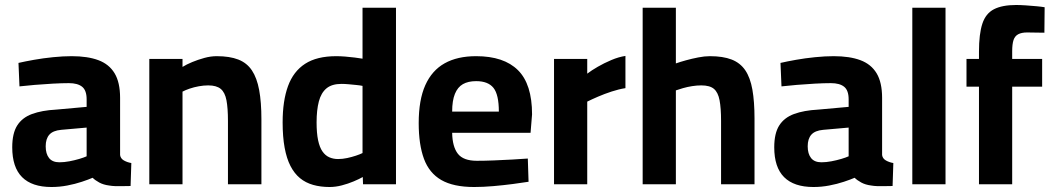

<svg xmlns="http://www.w3.org/2000/svg" viewBox="-20 -738 4208 769"><path d="M186 11Q108 11 68.5 -28.5Q29 -68 29 -148Q29 -204 49 -235.5Q69 -267 108.5 -281.5Q148 -296 205 -299L327 -310V-340Q327 -376 309 -390.5Q291 -405 256 -405Q228 -405 191.5 -403Q155 -401 119.5 -398Q84 -395 58 -392L54 -486Q80 -492 116.5 -498.5Q153 -505 193 -509Q233 -513 267 -513Q331 -513 374 -497Q417 -481 439 -444.5Q461 -408 461 -346V-117Q463 -103 476 -95.5Q489 -88 506 -85L503 7Q487 7 471.5 7.5Q456 8 442 7.5Q428 7 417 5Q394 2 377.5 -7Q361 -16 351 -26Q335 -19 308 -10Q281 -1 249.5 5Q218 11 186 11ZM218 -88Q237 -88 258 -92Q279 -96 297.5 -101.5Q316 -107 327 -112V-227L225 -218Q192 -215 177.5 -198.5Q163 -182 163 -152Q163 -122 176.5 -105Q190 -88 218 -88Z M578 0V-502H711V-470Q727 -480 750 -489.5Q773 -499 798.5 -506Q824 -513 848 -513Q900 -513 934.5 -499.5Q969 -486 989 -456Q1009 -426 1018 -377.5Q1027 -329 1027 -260V0H893V-253Q893 -305 887 -336.5Q881 -368 864 -382Q847 -396 814 -396Q796 -396 776.5 -392.5Q757 -389 739.5 -383Q722 -377 711 -371V0Z M1300 11Q1264 11 1234 2.5Q1204 -6 1181.5 -24.5Q1159 -43 1143.5 -73Q1128 -103 1120 -146.5Q1112 -190 1112 -248Q1112 -334 1133.5 -393Q1155 -452 1202 -482.5Q1249 -513 1327 -513Q1342 -513 1362 -511.5Q1382 -510 1401 -507.5Q1420 -505 1432 -503V-707H1566V0H1434L1433 -29Q1419 -21 1396.5 -11.5Q1374 -2 1349 4.5Q1324 11 1300 11ZM1334 -101Q1352 -101 1370.5 -105Q1389 -109 1405.5 -114.5Q1422 -120 1432 -125V-394Q1423 -396 1408 -397.5Q1393 -399 1377 -400.5Q1361 -402 1348 -402Q1309 -402 1287.5 -384Q1266 -366 1257 -331.5Q1248 -297 1248 -248Q1248 -205 1254 -176.5Q1260 -148 1271.5 -131.5Q1283 -115 1299 -108Q1315 -101 1334 -101Z M1879 11Q1796 11 1747.5 -17Q1699 -45 1678 -102Q1657 -159 1657 -245Q1657 -338 1683.5 -397Q1710 -456 1761 -484.5Q1812 -513 1887 -513Q1998 -513 2054.5 -457Q2111 -401 2111 -280L2105 -206H1791Q1792 -150 1814 -122Q1836 -94 1890 -94Q1921 -94 1958 -95.5Q1995 -97 2031.5 -99Q2068 -101 2094 -103L2097 -10Q2072 -6 2034 -1Q1996 4 1955.5 7.5Q1915 11 1879 11ZM1791 -291H1978Q1978 -359 1956.5 -386Q1935 -413 1887 -413Q1855 -413 1834 -401Q1813 -389 1802 -362Q1791 -335 1791 -291Z M2199 0V-502H2332V-443Q2349 -456 2374 -470.5Q2399 -485 2428.5 -497.5Q2458 -510 2485 -514V-385Q2459 -381 2430 -371.5Q2401 -362 2375.5 -351Q2350 -340 2332 -331V0Z M2554 0V-707H2687V-484Q2704 -490 2727.5 -496.5Q2751 -503 2776.5 -508Q2802 -513 2823 -513Q2876 -513 2910.5 -499.5Q2945 -486 2965 -456.5Q2985 -427 2993.5 -379Q3002 -331 3002 -263V0H2868V-253Q2868 -305 2862 -336.5Q2856 -368 2839.5 -382Q2823 -396 2789 -396Q2771 -396 2752 -393Q2733 -390 2715.5 -385Q2698 -380 2687 -376V0Z M3238 11Q3160 11 3120.5 -28.5Q3081 -68 3081 -148Q3081 -204 3101 -235.5Q3121 -267 3160.5 -281.5Q3200 -296 3257 -299L3379 -310V-340Q3379 -376 3361 -390.5Q3343 -405 3308 -405Q3280 -405 3243.5 -403Q3207 -401 3171.5 -398Q3136 -395 3110 -392L3106 -486Q3132 -492 3168.5 -498.5Q3205 -505 3245 -509Q3285 -513 3319 -513Q3383 -513 3426 -497Q3469 -481 3491 -444.5Q3513 -408 3513 -346V-117Q3515 -103 3528 -95.5Q3541 -88 3558 -85L3555 7Q3539 7 3523.5 7.5Q3508 8 3494 7.5Q3480 7 3469 5Q3446 2 3429.5 -7Q3413 -16 3403 -26Q3387 -19 3360 -10Q3333 -1 3301.5 5Q3270 11 3238 11ZM3270 -88Q3289 -88 3310 -92Q3331 -96 3349.5 -101.5Q3368 -107 3379 -112V-227L3277 -218Q3244 -215 3229.5 -198.5Q3215 -182 3215 -152Q3215 -122 3228.5 -105Q3242 -88 3270 -88Z M3634 0V-707H3767V0Z M3901 0V-391H3851V-502H3901V-531Q3901 -602 3914.5 -643Q3928 -684 3961 -701Q3994 -718 4050 -718Q4066 -718 4088.5 -716.5Q4111 -715 4132 -713Q4153 -711 4164 -709L4163 -607Q4147 -607 4127.5 -607.5Q4108 -608 4094 -608Q4072 -608 4058.5 -601Q4045 -594 4039.5 -578Q4034 -562 4034 -532V-502H4154V-391H4034V0Z"/></svg>

Font: Cairo Play
Style: Bold
Weight: 700
Version: Version 3.119